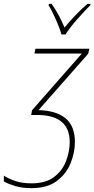

<svg xmlns="http://www.w3.org/2000/svg" viewBox="-38 -967 490 997"><path d="M125 10Q208 10 257.5 -27.5Q307 -65 329 -120.5Q351 -176 351 -229Q351 -313 302 -353Q253 -393 162 -395L420 -688L426 -714H146L141 -689H387L128 -394L124 -370H154Q324 -370 324 -229Q324 -182 305.5 -132Q287 -82 243.5 -48.5Q200 -15 126 -15Q76 -15 40 -27.5Q4 -40 -18 -55V-25Q2 -13 39 -1.5Q76 10 125 10ZM281 -788H302Q324 -823 362.5 -866.5Q401 -910 431 -940L432 -947H416Q383 -919 351.5 -885.5Q320 -852 297 -824Q269 -892 230 -947H216L214 -940Q231 -913 252 -866Q273 -819 281 -788Z"/></svg>

Font: Noto Sans UI SemiCondensed Thin
Style: Italic
Weight: 250
Width: 4
Italic angle: -12°
Designer: Monotype Design Team
Foundry: Monotype Imaging Inc.
Version: Version 1.901